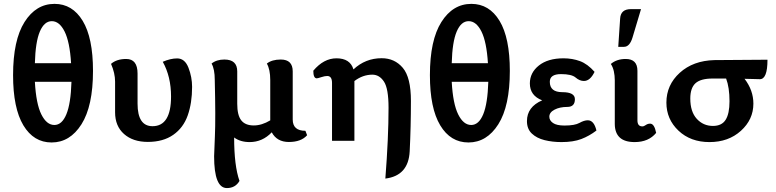

<svg xmlns="http://www.w3.org/2000/svg" viewBox="-20 -731 4029 997"><path d="M248 8.8Q154.8 8.8 101.3 -80.3Q47.9 -169.4 47.9 -340.8Q47.9 -522.5 107.4 -616.7Q167 -710.9 263.2 -710.9Q356 -710.9 409.4 -622.8Q462.9 -534.7 462.9 -362.8Q462.9 -180.2 403.1 -85.7Q343.3 8.8 248 8.8ZM349.1 -402.8Q342.3 -513.7 315.4 -567.4Q288.6 -621.1 249 -621.1Q210 -621.1 187 -567.4Q164.1 -513.7 161.1 -402.8ZM262.2 -82Q301.8 -82 324.7 -137.7Q347.7 -193.4 351.1 -306.2H161.1Q167.5 -191.4 194.8 -136.7Q222.2 -82 262.2 -82Z M747.6 5.9Q670.4 5.9 624 -35.2Q577.6 -76.2 577.6 -147.9V-307.1Q577.6 -351.1 556.6 -399.4Q585.9 -424.8 635.3 -424.8Q694.3 -424.8 694.3 -349.1V-192.9Q694.3 -75.7 772 -75.7Q868.2 -75.7 868.2 -230Q868.2 -333 825.2 -410.2Q865.7 -427.7 899.9 -427.7Q939.9 -427.7 958.7 -379.2Q977.5 -330.6 977.5 -279.8Q977.5 -196.3 954.8 -131.8Q932.1 -67.4 879.6 -30.8Q827.1 5.9 747.6 5.9Z M1158.2 245.6Q1091.8 245.6 1091.8 80.6Q1091.8 69.3 1095.9 -23.7Q1100.1 -116.7 1095.2 -315.9Q1095.2 -372.1 1078.6 -400.9Q1104.5 -421.9 1145 -421.9Q1211.9 -421.9 1211.9 -360.4V-191.9Q1211.9 -132.8 1232.7 -106.2Q1253.4 -79.6 1297.9 -79.6Q1339.4 -79.6 1383.3 -106V-315.9Q1383.3 -370.1 1365.7 -400.9Q1391.6 -421.9 1438 -421.9Q1500 -421.9 1500 -360.4V-110.4Q1500 -51.8 1565.9 -51.8L1574.7 -28.8Q1543.9 6.3 1480 6.3Q1418 6.3 1391.1 -43.9Q1342.8 6.8 1276.4 6.8Q1228 6.8 1195.8 -17.1Q1195.8 129.9 1223.6 208.5Q1202.1 245.6 1158.2 245.6Z M1981 196.3Q1997.6 -15.1 1997.6 -171.9Q1997.6 -271 1973.9 -307.1Q1950.2 -343.3 1913.6 -343.3Q1863.8 -343.3 1820.3 -310.1V0H1704.1V-300.3Q1704.1 -336.4 1679.2 -336.4Q1666.5 -336.4 1648.2 -330.3Q1629.9 -324.2 1625 -324.2Q1606.9 -324.2 1606.9 -363.8Q1661.1 -428.2 1727.1 -428.2Q1798.3 -428.2 1815.4 -370.6Q1877.4 -428.7 1961.9 -428.7Q2029.3 -428.7 2071.5 -378.9Q2113.8 -329.1 2113.8 -207Q2113.8 -72.3 2107.4 54.7Q2101.1 181.6 1981 196.3Z M2412.6 8.8Q2319.3 8.8 2265.9 -80.3Q2212.4 -169.4 2212.4 -340.8Q2212.4 -522.5 2272 -616.7Q2331.5 -710.9 2427.7 -710.9Q2520.5 -710.9 2574 -622.8Q2627.4 -534.7 2627.4 -362.8Q2627.4 -180.2 2567.6 -85.7Q2507.8 8.8 2412.6 8.8ZM2513.7 -402.8Q2506.8 -513.7 2480 -567.4Q2453.1 -621.1 2413.6 -621.1Q2374.5 -621.1 2351.6 -567.4Q2328.6 -513.7 2325.7 -402.8ZM2426.8 -82Q2466.3 -82 2489.3 -137.7Q2512.2 -193.4 2515.6 -306.2H2325.7Q2332 -191.4 2359.4 -136.7Q2386.7 -82 2426.8 -82Z M2895.5 6.8Q2848.1 6.8 2807.4 -3.4Q2766.6 -13.7 2741.5 -37.6Q2716.3 -61.5 2716.3 -102.1Q2716.3 -175.8 2795.4 -210Q2731.4 -234.4 2731.4 -297.9Q2731.4 -353.5 2778.3 -390.9Q2825.2 -428.2 2906.2 -428.2Q2952.1 -428.2 2991.7 -413.6Q3031.2 -398.9 3067.4 -357.9Q3044.4 -310.5 3012.2 -310.5Q2989.7 -310.5 2969 -328.4Q2948.2 -346.2 2893.1 -346.2Q2835 -346.2 2835 -306.2Q2835 -252.4 2900.1 -252.4Q2965.3 -252.4 2965.3 -215.8Q2965.3 -175.8 2926 -175.8Q2886.7 -175.8 2859.6 -161.6Q2832.5 -147.5 2832.5 -125Q2832.5 -105.5 2851.6 -92.3Q2870.6 -79.1 2911.1 -79.1Q2964.8 -79.1 2989 -92.8Q3013.2 -106.4 3032.2 -106.4Q3064.5 -106.4 3077.1 -53.2Q3040 -24.9 2998.5 -9Q2957 6.8 2895.5 6.8Z M3290 -106Q3290 -74.7 3315.4 -74.7Q3323.7 -74.7 3333.5 -81.8Q3343.3 -88.9 3356 -88.9Q3377.9 -88.9 3387.2 -41Q3348.1 6.8 3275.4 6.8Q3173.3 6.8 3172.4 -86.9V-314Q3172.4 -338.9 3167.5 -360.8Q3162.6 -382.8 3151.9 -398.9Q3182.6 -424.8 3229 -424.8Q3290 -424.8 3290 -363.3ZM3220.2 -487.8H3190.4L3200.2 -634.8Q3203.1 -683.6 3255.9 -683.6H3308.6L3264.6 -536.6Q3250 -487.8 3220.2 -487.8Z M3664.1 6.8Q3565.9 6.8 3503.2 -52.5Q3440.4 -111.8 3440.4 -198.2Q3440.4 -290 3509.8 -353Q3579.1 -416 3689.5 -418.9L3965.3 -420.9Q3965.3 -319.8 3925.8 -319.8Q3900.9 -319.8 3887.2 -320.8Q3873.5 -321.8 3846.2 -321.8Q3892.1 -262.2 3892.1 -192.9Q3892.1 -110.4 3827.4 -51.8Q3762.7 6.8 3664.1 6.8ZM3682.1 -77.1Q3728 -77.1 3748 -108.9Q3768.1 -140.6 3768.1 -205.1Q3768.1 -276.9 3750.5 -323.2H3680.2Q3618.2 -323.2 3591.3 -298.6Q3564.5 -273.9 3564.5 -219.2Q3564.5 -150.9 3598.1 -114Q3631.8 -77.1 3682.1 -77.1Z"/></svg>

Font: Bainsley
Style: Bold
Weight: 700
Designer: Paul James MIller
Foundry: High-Logic / Made with FontCreator
Version: Version 1.411;March 28, 2021;FontCreator 13.0.0.2683 64-bit